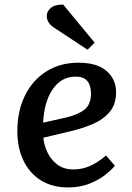

<svg xmlns="http://www.w3.org/2000/svg" viewBox="-20 -808 580 842"><path d="M324 -533Q406 -533 447.5 -496.5Q489 -460 489 -404Q489 -350 460.5 -316.5Q432 -283 385.5 -263.5Q339 -244 287 -232L170 -204Q173 -172 188 -140Q203 -108 231 -86.5Q259 -65 303 -65Q338 -65 372 -79Q406 -93 445 -126L484 -81Q469 -63 440.5 -40.5Q412 -18 371 -2Q330 14 279 14Q208 14 158 -18Q108 -50 82 -105.5Q56 -161 56 -233Q56 -321 89.5 -389Q123 -457 183.5 -495Q244 -533 324 -533ZM379 -399Q379 -433 363 -452.5Q347 -472 312 -472Q250 -472 212 -418Q174 -364 169 -270L271 -293Q325 -306 352 -328.5Q379 -351 379 -399ZM395 -621 364 -590 215 -688Q185 -709 185 -738Q185 -757 202 -772.5Q219 -788 257 -788Z"/></svg>

Font: Literata 7pt Medium
Style: Italic
Weight: 500
Italic angle: -2°
Designer: Latin by Veronika Burian and Jose Scaglione. Greek by Irene Vlachou. Cyrillic by Vera Evstafieva
Foundry: TypeTogether
Version: Version 3.002